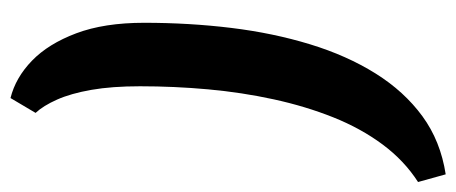

<svg xmlns="http://www.w3.org/2000/svg" viewBox="-346 -462 890 375"><g transform="rotate(-90 99.5 -274.0)"><path d="M96 -699Q136 -689 169 -657Q202 -625 222.5 -570.5Q243 -516 243 -438Q243 -350 233 -268Q223 -186 201 -114Q179 -42 144 14Q109 70 60.5 105.5Q12 141 -53 151L-68 97Q-26 70 5.5 27.5Q37 -15 58.5 -69Q80 -123 93.5 -185Q107 -247 113 -313Q119 -379 119 -446Q119 -501 112 -541Q105 -581 93 -608Q81 -635 67 -650Z"/></g></svg>

Font: Faustina ExtraBold
Style: Italic
Weight: 800
Italic angle: -8°
Designer: Alfonso Garcia
Foundry: http://www.omnibus-type.com
Version: Version 1.200